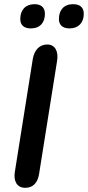

<svg xmlns="http://www.w3.org/2000/svg" viewBox="-20 -891 421 919"><path d="M101 8C140 8 161 -19 167 -58L253 -598C261 -643 245 -678 206 -678C167 -678 144 -649 137 -609L51 -68C44 -24 61 8 101 8ZM313 -755C356 -755 381 -783 381 -825C381 -855 363 -871 330 -871C286 -871 262 -843 262 -800C262 -771 280 -755 313 -755ZM127 -755C172 -755 195 -783 195 -825C195 -855 177 -871 145 -871C102 -871 77 -843 77 -800C77 -771 95 -755 127 -755Z"/></svg>

Font: SN Pro Semibold
Style: Italic
Weight: 600
Italic angle: -9°
Designer: Tobias Whetton
Foundry: Supernotes
Version: Version 1.001;Glyphs 3.2 (3249)